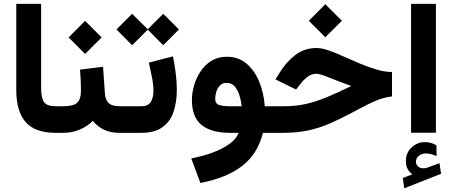

<svg xmlns="http://www.w3.org/2000/svg" viewBox="-20 -705 2399 1019"><path d="M66.4 -684.6H198.2V-238.3Q198.2 -186.5 213.4 -163.8Q228.5 -141.1 275.9 -141.1H288.1V0H275.9Q166.5 0 116.5 -56.6Q66.4 -113.3 66.4 -226.6Z M404.8 -335.4 526.9 -350.6 536.6 -210.9Q539.1 -173.8 557.1 -157.5Q575.2 -141.1 614.7 -141.1H625V0H613.8Q564.9 0 530 -17.6Q495.1 -35.2 472.7 -63.5Q442.9 -33.7 402.1 -16.8Q361.3 0 315.4 0H268.6V-141.1H315.4Q369.1 -141.1 389.4 -159.4Q409.7 -177.7 409.7 -226.6Q409.7 -255.4 408.2 -282.5Q406.7 -309.6 404.8 -335.4ZM431.6 -594.2 519.5 -506.3 431.6 -418.9 344.2 -506.3Z M681.2 -631.8 764.2 -549.8 846.2 -631.8 929.7 -548.8 846.2 -464.8 764.2 -547.9 681.2 -464.8 598.1 -548.8ZM729 0H605.5V-141.1H729.5Q766.6 -141.1 780.5 -164.3Q794.4 -187.5 794.4 -223.1Q794.4 -256.3 786.4 -295.7Q778.3 -335 770 -372.6L897.9 -405.8Q907.2 -359.9 912.8 -314.7Q918.5 -269.5 918.5 -228.5Q918.5 -163.6 901.1 -111.8Q883.8 -60.1 842.3 -30Q800.8 0 729 0Z M1184.1 -403.8Q1245.6 -403.8 1288.6 -367.2Q1331.5 -330.6 1356 -270.8Q1380.4 -210.9 1385.3 -141.1H1421.9V0H1375.5Q1347.7 111.3 1266.1 175Q1184.6 238.8 1043.5 266.1L995.1 135.7Q1056.6 124 1109.1 104.5Q1161.6 85 1198 58.6Q1234.4 32.2 1246.6 0H1200.7Q1102.1 0 1050.3 -41.3Q998.5 -82.5 998.5 -174.8Q998.5 -210.9 1009.8 -250.7Q1021 -290.5 1043.9 -325.4Q1066.9 -360.4 1101.8 -382.1Q1136.7 -403.8 1184.1 -403.8ZM1200.2 -141.1H1262.7Q1259.8 -168.5 1251.2 -197.3Q1242.7 -226.1 1226.3 -245.6Q1210 -265.1 1183.1 -265.1Q1160.2 -265.1 1146.7 -250.7Q1133.3 -236.3 1127.7 -216.6Q1122.1 -196.8 1122.1 -180.2Q1122.1 -154.3 1143.8 -147.7Q1165.5 -141.1 1200.2 -141.1Z M1706.5 -682.6 1794.4 -594.7 1706.5 -507.3 1619.1 -594.7ZM1402.3 -141.1H1485.4Q1548.3 -141.1 1602.5 -153.1Q1656.7 -165 1714.1 -189Q1771.5 -212.9 1844.7 -248.5Q1769.5 -275.9 1723.1 -294.7Q1676.8 -313.5 1659.7 -313.5Q1633.3 -313.5 1612.1 -297.1Q1590.8 -280.8 1577.1 -262.7L1551.3 -230L1441.9 -283.7L1463.9 -318.8Q1498.5 -375.5 1546.9 -412.8Q1595.2 -450.2 1660.2 -450.2Q1687.5 -450.2 1723.9 -437.5Q1760.3 -424.8 1802 -406Q1843.8 -387.2 1888.4 -368.4Q1933.1 -349.6 1976.8 -336.4Q2020.5 -323.2 2060.5 -322.8V-193.4Q2023.4 -188.5 1991.7 -177Q1960 -165.5 1925.8 -147.9Q1891.6 -130.4 1846.2 -106Q1783.7 -72.8 1728.3 -48.8Q1672.9 -24.9 1614.5 -12.5Q1556.2 0 1483.9 0H1402.3Z M2168 220.2Q2151.4 207 2142.8 190.9Q2134.3 174.8 2134.3 148.9Q2134.3 105.5 2164.6 77.4Q2194.8 49.3 2233.4 49.3Q2254.4 49.3 2268.3 53.7Q2282.2 58.1 2296.4 66.4L2296.9 124Q2268.1 109.4 2240.2 109.4Q2220.7 109.4 2204.1 121.1Q2187.5 132.8 2187.5 155.3Q2188 168.5 2200.2 179.7Q2212.4 190.9 2238.3 187.5Q2238.3 187.5 2242.2 186.5L2312.5 161.1L2320.8 217.3L2125.5 294.4L2117.7 239.7ZM2293.5 -684.6V-0.5H2161.6V-684.6Z"/></svg>

Font: Vazirmatn UI FD ExtraBold
Style: Regular
Weight: 800
Designer: Saber Rastikerdar
Foundry: Saber Rastikerdar
Version: Version 33.003